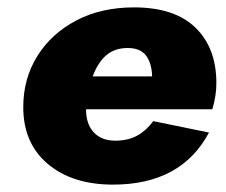

<svg xmlns="http://www.w3.org/2000/svg" viewBox="-20 -490 613 520"><path d="M286 10Q176 10 109.5 -46Q43 -102 43 -200Q43 -277 81 -338Q119 -399 186.5 -434.5Q254 -470 343 -470Q453 -470 509.5 -415Q566 -360 566 -265Q566 -230 555 -194H213Q213 -154 234 -131.5Q255 -109 292 -109Q327 -109 352 -123Q377 -137 395 -162L546 -131Q471 10 286 10ZM326 -360Q291 -360 268 -340.5Q245 -321 231 -283H392Q391 -319 375.5 -339.5Q360 -360 326 -360Z"/></svg>

Font: Jost* Heavy
Style: Italic
Weight: 800
Italic angle: -10°
Version: Version 3.7